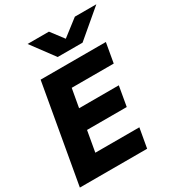

<svg xmlns="http://www.w3.org/2000/svg" viewBox="-223 -1098 1128 1231"><g transform="rotate(-30 341.0 -482.5)"><path d="M130.5 -725H613.5L588 -580H277L252.5 -443H546.5L521 -297H227L200 -144H526L500.5 0H2.5ZM172.5 -965H330.5L401.5 -871.5L522.5 -965H681.5L482 -796H298Z"/></g></svg>

Font: JuliaMono Black
Style: Italic
Weight: 900
Italic angle: -9°
Monospace: yes
Designer: cormullion
Foundry: corm
Version: Version 0.057; ttfautohint (v1.8.4)